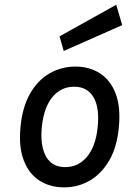

<svg xmlns="http://www.w3.org/2000/svg" viewBox="-20 -774 540 806"><path d="M249.5 12.5Q190 12.5 145.8 -15.8Q101.5 -44 79.8 -100.5Q58 -157 66 -240.5Q74 -325 106.5 -381.5Q139 -438 188.5 -466.2Q238 -494.5 297 -494.5Q355.5 -494.5 399.8 -466Q444 -437.5 465.5 -381Q487 -324.5 479 -240.5Q471.5 -157 438.8 -100.8Q406 -44.5 357 -16Q308 12.5 249.5 12.5ZM254 -72.5Q309 -72.5 345.5 -116.2Q382 -160 390 -240.5Q398.5 -322 372.5 -366Q346.5 -410 291 -410Q236 -410 200 -366.5Q164 -323 155.5 -240.5Q150.5 -187.5 160.2 -149.8Q170 -112 193.5 -92.2Q217 -72.5 254 -72.5ZM247.5 -560 230 -621.5 468 -754 493 -668.5Z"/></svg>

Font: Karla Medium
Style: Italic
Weight: 500
Italic angle: -8°
Designer: Jonathan Pinhorn
Version: Version 2.001